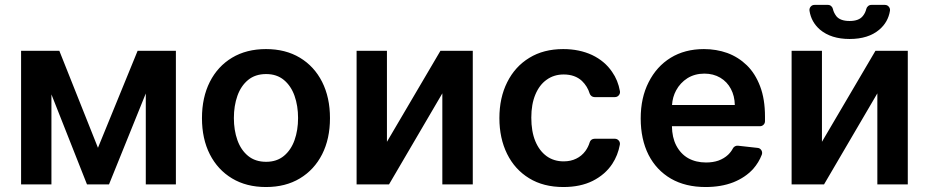

<svg xmlns="http://www.w3.org/2000/svg" viewBox="-20 -753 3792 784"><path d="M190 -367.5V0H66.1V-545.5H222.3L380 -149.5L541.9 -545.5H698.2V0H575.3V-371.4L425.1 0H335.2Z M804.7 -270.6Q804.7 -355.1 836.8 -418.7Q869 -482.2 927.6 -517.4Q986.2 -552.6 1066.1 -552.6Q1146 -552.6 1204.5 -517.4Q1263.1 -482.2 1295.3 -418.7Q1327.4 -355.1 1327.4 -270.6Q1327.4 -186.1 1295.3 -122.9Q1263.1 -59.7 1204.5 -24.5Q1146 10.7 1066.1 10.7Q986.2 10.7 927.6 -24.5Q869 -59.7 836.8 -122.9Q804.7 -186.1 804.7 -270.6ZM1197.1 -271Q1197.1 -321 1182.7 -361.7Q1168.3 -402.3 1139.2 -426.5Q1110.1 -450.6 1066.8 -450.6Q1022.4 -450.6 993.1 -426.5Q963.8 -402.3 949.4 -361.7Q935 -321 935 -271Q935 -221.2 949.4 -180.8Q963.8 -140.3 993.1 -116.3Q1022.4 -92.3 1066.8 -92.3Q1110.1 -92.3 1139.2 -116.3Q1168.3 -140.3 1182.7 -180.8Q1197.1 -221.2 1197.1 -271Z M1436.1 -545.5H1560V-174L1778.4 -545.5H1910.5V0H1786.2V-371.8L1568.5 0H1436.1Z M2140.6 -25.2Q2082.4 -60.7 2050.8 -124.3Q2019.2 -188.2 2019.2 -270.6Q2019.2 -354 2051.1 -417.3Q2083.1 -481.5 2141.7 -517Q2199.6 -552.6 2279.8 -552.6Q2345.5 -552.6 2397.7 -528.4Q2449.6 -503.6 2479.4 -459.5Q2503.6 -425.1 2511.4 -380.7Q2511.7 -379.6 2511.7 -377.1Q2511.7 -369 2505.7 -362.7Q2499.6 -356.5 2490.8 -356.5H2407.7Q2400.9 -356.5 2395.4 -360.6Q2389.9 -364.7 2387.8 -371.1Q2378.9 -400.6 2356.2 -422.6Q2327.8 -448.9 2281.6 -448.9Q2242.2 -448.9 2212.4 -427.6Q2182.9 -407 2166.2 -367.2Q2149.5 -327.4 2149.5 -272.7Q2149.5 -216.3 2165.8 -176.8Q2182.2 -137.1 2212 -115.4Q2241.5 -94.1 2281.6 -94.1Q2310.4 -94.1 2332.7 -105.1Q2355.1 -115.8 2370.4 -136.4Q2382.1 -152.7 2387.8 -171.5Q2389.6 -178.3 2395.1 -182.4Q2400.6 -186.4 2407.7 -186.4H2490.8Q2499.3 -186.4 2505.3 -180.4Q2511.4 -174.4 2511.4 -165.8Q2511.4 -163.4 2511 -161.9Q2503.2 -119 2480.1 -83.8Q2451.3 -40.1 2399.9 -14.2Q2349.8 10.7 2280.5 10.7Q2198.9 10.7 2140.6 -25.2Z M2719.8 -23.4Q2660.2 -58.2 2628.2 -120.7Q2596.2 -184.3 2596.2 -269.5Q2596.2 -354 2628.6 -417.3Q2660.9 -481.5 2718.4 -517Q2776.3 -552.6 2854.4 -552.6Q2904.8 -552.6 2949.9 -536.6Q2995 -519.9 3029.5 -486.5Q3063.9 -453.1 3083.8 -400.6Q3103.7 -348.4 3103.7 -277V-258.2Q3103.7 -249.6 3097.7 -243.6Q3091.6 -237.6 3083.1 -237.6H2723.7Q2724.4 -191.8 2741.1 -159.4Q2758.9 -125 2789.8 -107.2Q2821.4 -89.5 2862.9 -89.5Q2891.3 -89.5 2913.7 -97.3Q2936.8 -105.8 2953.1 -121.1Q2965.6 -133.2 2972.7 -147Q2975.5 -152.7 2981.4 -155.7Q2987.2 -158.7 2993.6 -158L3073.5 -149.1Q3081.7 -148.4 3086.8 -142.4Q3092 -136.4 3092 -128.6Q3092 -124.3 3090.6 -121.1Q3078.5 -89.5 3055.4 -63.2Q3023.4 -28.1 2974.1 -8.5Q2924.7 10.7 2861.2 10.7Q2779.1 10.7 2719.8 -23.4ZM2980.5 -324.2Q2979.8 -361.2 2964.5 -389.9Q2949.2 -419 2921.2 -435.7Q2892.8 -452.4 2856.2 -452.4Q2817.1 -452.4 2786.9 -433.6Q2757.5 -414.8 2740.8 -383.9Q2726.2 -356.9 2724.1 -324.2Z M3212.4 -545.5H3336.3V-174L3554.7 -545.5H3686.8V0H3562.5V-371.8L3344.8 0H3212.4ZM3517.4 -716.6Q3513.5 -699.9 3502.8 -687.1Q3486.9 -667.3 3449.2 -667.3Q3410.9 -667.3 3394.9 -687.1Q3383.9 -702.1 3381 -716.6Q3379.3 -723.7 3373.8 -728.3Q3368.3 -733 3360.8 -733H3305.8Q3296.2 -733 3290.1 -725.7Q3284.1 -718.4 3285.5 -708.8Q3292.6 -663 3328.1 -632.1Q3373.6 -593.8 3449.2 -593.8Q3525.9 -593.8 3570.7 -632.1Q3606.5 -662.6 3614 -708.8Q3615.4 -718.4 3609.2 -725.7Q3603 -733 3593.4 -733H3538Q3530.5 -733 3524.9 -728.3Q3519.2 -723.7 3517.4 -716.6Z"/></svg>

Font: DeltaSans SemiBold
Style: Regular
Weight: 600
Designer: Rasmus Andersson
Foundry: rsms
Version: Version 3.012